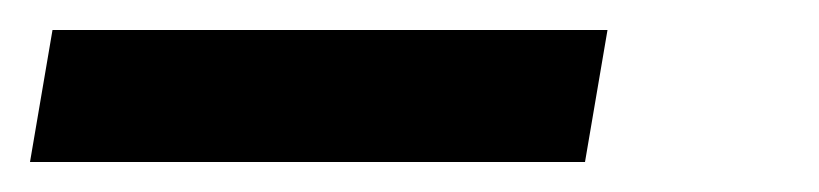

<svg xmlns="http://www.w3.org/2000/svg" viewBox="-26 -20 546 128"><path d="M-6 88 9 0H379L364 88Z"/></svg>

Font: Iosevka Slab Semibold Oblique
Style: Regular
Weight: 600
Italic angle: -9°
Monospace: yes
Designer: Belleve Invis
Foundry: Belleve Invis
Version: Version 11.1.1; ttfautohint (v1.8.3)